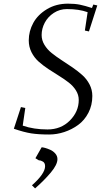

<svg xmlns="http://www.w3.org/2000/svg" viewBox="-20 -732 555 1056"><path d="M56.2 -23.9 95.2 -143.1 119.1 -138.2 105 -41Q166 -20 241.2 -20Q315.4 -20 364.3 -69.1Q413.1 -118.2 413.1 -182.1Q413.1 -210 397.9 -234.4Q382.8 -258.8 358.6 -277.6Q334.5 -296.4 305.2 -314.5Q275.9 -332.5 246.3 -352.1Q216.8 -371.6 192.6 -393.1Q168.5 -414.6 153.3 -444.6Q138.2 -474.6 138.2 -509.8Q138.2 -560.5 163.1 -606Q188 -651.4 238.3 -681.6Q288.6 -711.9 354 -711.9Q391.6 -711.9 419.2 -706.3Q446.8 -700.7 485.8 -688L493.2 -707L515.1 -702.1L469.2 -559.1L446.8 -564L461.9 -665Q414.6 -682.1 348.1 -682.1Q308.6 -682.1 276.1 -661.1Q243.7 -640.1 226.3 -607.4Q209 -574.7 209 -539.1Q209 -510.7 224.4 -485.4Q239.7 -460 264.4 -440.2Q289.1 -420.4 318.8 -401.1Q348.6 -381.8 378.2 -361.6Q407.7 -341.3 432.4 -319.3Q457 -297.4 472.4 -267.8Q487.8 -238.3 487.8 -204.1Q487.8 -153.3 466.3 -111.8Q444.8 -70.3 409.9 -44.9Q375 -19.5 333.7 -5.9Q292.5 7.8 250 7.8Q191.4 7.8 151.4 1.5Q111.3 -4.9 56.2 -23.9ZM155.8 287.1Q228 223.1 228 182.1Q228 164.6 216.6 157.2Q205.1 149.9 193.8 149.9L174.8 138.2L209 78.1Q215.3 78.1 228 81.5Q240.7 85 256.6 92Q272.5 99.1 284.2 112.5Q295.9 126 295.9 143.1Q295.9 173.8 259 217.5Q222.2 261.2 172.9 304.2Z"/></svg>

Font: Dehuti
Style: Italic
Weight: 400
Version: Version 1.2